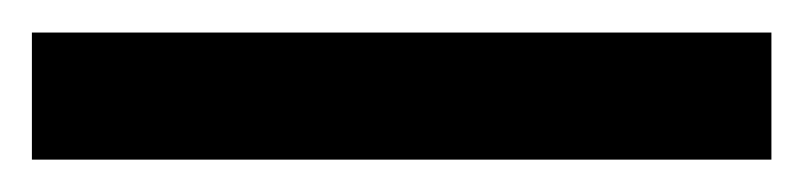

<svg xmlns="http://www.w3.org/2000/svg" viewBox="-21 -20 495 118"><path d="M453.1 0V78.1H-1.4V0Z"/></svg>

Font: Riot Sans
Style: Regular
Weight: 400
Designer: Rasmus Andersson
Foundry: rsms
Version: Version 3.005